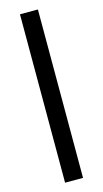

<svg xmlns="http://www.w3.org/2000/svg" viewBox="-119 -799 449 837"><g transform="rotate(-15 105.0 -380.0)"><path d="M146 0H65V-760H146Z"/></g></svg>

Font: Noto Sans Lao UI ExtCond
Style: Regular
Weight: 400
Width: 2
Designer: Monotype Design Team
Foundry: Monotype Imaging Inc.
Version: Version 2.000; ttfautohint (v1.8.4.7-5d5b)